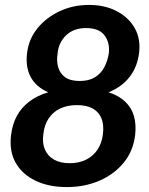

<svg xmlns="http://www.w3.org/2000/svg" viewBox="-20 -752 607 780"><path d="M251 8Q178 8 124 -18Q70 -44 43.5 -91Q17 -138 25 -203Q30 -247 48.5 -281Q67 -315 99 -339.5Q131 -364 176 -377Q126 -399 104.5 -439.5Q83 -480 90 -537Q97 -594 132.5 -637.5Q168 -681 222.5 -706.5Q277 -732 342 -732Q406 -732 454.5 -706.5Q503 -681 527.5 -637.5Q552 -594 545 -537Q538 -480 506.5 -439.5Q475 -399 421 -377Q462 -364 488 -339.5Q514 -315 524 -281Q534 -247 529 -203Q521 -138 482.5 -91Q444 -44 384 -18Q324 8 251 8ZM263 -89Q302 -89 331 -104Q360 -119 377 -145.5Q394 -172 398 -206Q403 -245 392 -271.5Q381 -298 356 -311.5Q331 -325 292 -325Q254 -325 225 -311.5Q196 -298 178 -271.5Q160 -245 156 -206Q151 -171 162.5 -144.5Q174 -118 199.5 -103.5Q225 -89 263 -89ZM304 -423Q341 -423 365.5 -438Q390 -453 403.5 -478.5Q417 -504 422 -535Q427 -579 404.5 -608.5Q382 -638 330 -638Q279 -638 248.5 -608.5Q218 -579 214 -535Q209 -504 216.5 -478.5Q224 -453 245 -438Q266 -423 304 -423Z"/></svg>

Font: Aleo
Style: Bold Italic
Weight: 700
Italic angle: -7°
Version: Version 2.001;gftools[0.9.29]